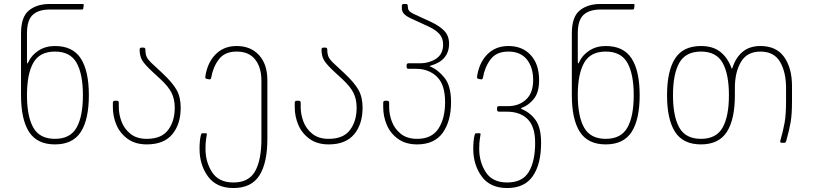

<svg xmlns="http://www.w3.org/2000/svg" viewBox="-20 -720 4099 968"><path d="M231 -700H394Q399 -700 401 -698.5Q403 -697 402 -693L400 -678Q399 -674 397.5 -673Q396 -672 392 -672H231Q174 -672 145 -645Q116 -618 116 -552V-418Q116 -400 118 -400Q120 -400 123 -407Q138 -441 173.5 -464.5Q209 -488 257 -488Q347 -488 387.5 -425Q428 -362 428 -240Q428 -118 387.5 -55Q347 8 257 8Q167 8 126.5 -55Q86 -118 86 -240V-552Q86 -635 126 -667.5Q166 -700 231 -700ZM257 -20Q334 -20 366 -76.5Q398 -133 398 -240Q398 -347 366 -403.5Q334 -460 257 -460Q180 -460 148 -403.5Q116 -347 116 -240Q116 -133 148 -76.5Q180 -20 257 -20Z M549 -180V-202Q549 -212 559 -212H569Q579 -212 579 -202V-180Q579 -144 592.5 -107.5Q606 -71 637.5 -45.5Q669 -20 720 -20Q794 -20 827.5 -64.5Q861 -109 861 -177Q861 -220 845 -252Q829 -284 790 -320L750 -357Q712 -392 698 -414Q684 -436 684 -470Q684 -480 694 -480H703Q713 -480 713 -470Q713 -445 721 -430Q729 -415 757 -390L800 -350Q850 -303 870.5 -266.5Q891 -230 891 -177Q891 -94 848.5 -43Q806 8 720 8Q662 8 623.5 -20Q585 -48 567 -90.5Q549 -133 549 -180Z M986 30Q986 -12 993 -40Q995 -48 1000 -48H1018Q1023 -48 1023 -44Q1023 -41 1019.5 -21.5Q1016 -2 1016 30Q1016 97 1049.5 148.5Q1083 200 1157 200Q1234 200 1266 143.5Q1298 87 1298 -20V-313Q1298 -380 1266.5 -420Q1235 -460 1173 -460Q1113 -460 1083.5 -421Q1054 -382 1045 -329Q1043 -318 1034 -320L1024 -322Q1014 -323 1015 -333Q1025 -403 1066.5 -445.5Q1108 -488 1173 -488Q1244 -488 1286 -442Q1328 -396 1328 -315V-20Q1328 102 1287.5 165Q1247 228 1157 228Q1071 228 1028.5 169.5Q986 111 986 30Z M1466 -180V-202Q1466 -212 1476 -212H1486Q1496 -212 1496 -202V-180Q1496 -144 1509.5 -107.5Q1523 -71 1554.5 -45.5Q1586 -20 1637 -20Q1711 -20 1744.5 -64.5Q1778 -109 1778 -177Q1778 -220 1762 -252Q1746 -284 1707 -320L1667 -357Q1629 -392 1615 -414Q1601 -436 1601 -470Q1601 -480 1611 -480H1620Q1630 -480 1630 -470Q1630 -445 1638 -430Q1646 -415 1674 -390L1717 -350Q1767 -303 1787.5 -266.5Q1808 -230 1808 -177Q1808 -94 1765.5 -43Q1723 8 1637 8Q1579 8 1540.5 -20Q1502 -48 1484 -90.5Q1466 -133 1466 -180Z M1912 -180V-202Q1912 -212 1922 -212H1932Q1942 -212 1942 -202V-180Q1942 -144 1955.5 -107.5Q1969 -71 2000.5 -45.5Q2032 -20 2083 -20Q2157 -20 2190.5 -71.5Q2224 -123 2224 -205Q2224 -294 2182.5 -333.5Q2141 -373 2079 -373H2040Q2030 -373 2030 -383V-391Q2030 -401 2040 -401H2096Q2145 -401 2179.5 -424.5Q2214 -448 2214 -496Q2214 -528 2195 -549Q2176 -570 2139 -587L2050 -628Q2027 -639 2016.5 -650.5Q2006 -662 2006 -679V-690Q2006 -700 2016 -700H2026Q2036 -700 2036 -690V-687Q2036 -675 2041.5 -667Q2047 -659 2063 -651L2152 -610Q2197 -589 2220.5 -564Q2244 -539 2244 -500Q2244 -415 2151 -389Q2143 -387 2148 -385Q2188 -369 2221 -328Q2254 -287 2254 -205Q2254 -109 2212 -50.5Q2170 8 2083 8Q2025 8 1986.5 -20Q1948 -48 1930 -90.5Q1912 -133 1912 -180Z M2366 30Q2366 -12 2373 -40Q2375 -48 2380 -48H2398Q2403 -48 2403 -44Q2403 -41 2399.5 -21.5Q2396 -2 2396 30Q2396 97 2429.5 148.5Q2463 200 2537 200Q2614 200 2646 146.5Q2678 93 2678 0Q2678 -82 2640 -119.5Q2602 -157 2535 -157H2496Q2486 -157 2486 -167V-175Q2486 -185 2496 -185H2542Q2596 -185 2632 -218Q2668 -251 2668 -316Q2668 -381 2636 -420.5Q2604 -460 2543 -460Q2483 -460 2453.5 -421Q2424 -382 2415 -329Q2413 -318 2404 -320L2394 -322Q2384 -323 2385 -333Q2395 -403 2436.5 -445.5Q2478 -488 2543 -488Q2614 -488 2656 -442Q2698 -396 2698 -316Q2698 -254 2671.5 -221.5Q2645 -189 2612 -177Q2606 -174 2606 -173Q2606 -173 2613 -169Q2655 -151 2681.5 -113Q2708 -75 2708 0Q2708 107 2666.5 167.5Q2625 228 2537 228Q2451 228 2408.5 169.5Q2366 111 2366 30Z M3008 -700H3171Q3176 -700 3178 -698.5Q3180 -697 3179 -693L3177 -678Q3176 -674 3174.5 -673Q3173 -672 3169 -672H3008Q2951 -672 2922 -645Q2893 -618 2893 -552V-418Q2893 -400 2895 -400Q2897 -400 2900 -407Q2915 -441 2950.5 -464.5Q2986 -488 3034 -488Q3124 -488 3164.5 -425Q3205 -362 3205 -240Q3205 -118 3164.5 -55Q3124 8 3034 8Q2944 8 2903.5 -55Q2863 -118 2863 -240V-552Q2863 -635 2903 -667.5Q2943 -700 3008 -700ZM3034 -20Q3111 -20 3143 -76.5Q3175 -133 3175 -240Q3175 -347 3143 -403.5Q3111 -460 3034 -460Q2957 -460 2925 -403.5Q2893 -347 2893 -240Q2893 -133 2925 -76.5Q2957 -20 3034 -20Z M3343 -240Q3343 -362 3383.5 -425Q3424 -488 3514 -488Q3572 -488 3608.5 -461Q3645 -434 3666 -382Q3669 -373 3670 -373Q3671 -373 3674 -382Q3691 -432 3725.5 -460Q3760 -488 3814 -488Q3894 -488 3933.5 -432.5Q3973 -377 3973 -286V-209Q3973 -143 3966 -103Q3959 -63 3944 -10Q3942 -4 3940 -2Q3938 0 3933 0H3923Q3911 0 3914 -10Q3929 -63 3936 -103Q3943 -143 3943 -209V-276Q3943 -357 3912.5 -408.5Q3882 -460 3814 -460Q3747 -460 3716 -408.5Q3685 -357 3685 -276V-240Q3685 -118 3644.5 -55Q3604 8 3514 8Q3424 8 3383.5 -55Q3343 -118 3343 -240ZM3514 -20Q3591 -20 3623 -76.5Q3655 -133 3655 -240Q3655 -347 3623 -403.5Q3591 -460 3514 -460Q3437 -460 3405 -403.5Q3373 -347 3373 -240Q3373 -133 3405 -76.5Q3437 -20 3514 -20Z"/></svg>

Font: Barlow GEO Thin
Style: Regular
Weight: 100
Designer: Jeremy Tribby
Foundry: Tribby Type
Version: Version 1.408